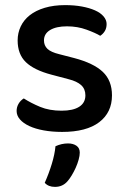

<svg xmlns="http://www.w3.org/2000/svg" viewBox="-20 -502 499 751"><path d="M418 -129Q418 -62 368 -24Q318 14 223 14Q184 14 151 8Q118 2 94.5 -9Q71 -20 58 -35Q45 -50 45 -68Q45 -83 52.5 -96Q60 -109 73 -117Q101 -99 137 -84Q173 -69 221 -69Q266 -69 290 -84.5Q314 -100 314 -129Q314 -154 297.5 -169Q281 -184 249 -192L181 -210Q113 -228 81 -259Q49 -290 49 -344Q49 -373 61 -398.5Q73 -424 96.5 -442.5Q120 -461 155 -471.5Q190 -482 235 -482Q271 -482 300.5 -476.5Q330 -471 351.5 -461.5Q373 -452 385 -438Q397 -424 397 -408Q397 -392 390 -380.5Q383 -369 372 -362Q354 -373 318.5 -386Q283 -399 242 -399Q200 -399 176 -384.5Q152 -370 152 -344Q152 -324 165.5 -311Q179 -298 212 -290L270 -275Q346 -255 382 -221Q418 -187 418 -129ZM244 207Q225 229 195 229Q169 229 155 213Q171 177 182.5 139.5Q194 102 197 70Q221 59 246 59Q266 59 279 68Q292 77 292 95Q292 107 287.5 123Q283 139 276 154.5Q269 170 260.5 184Q252 198 244 207Z"/></svg>

Font: Baloo Tammudu 2 Medium
Style: Regular
Weight: 500
Designer: Maithili Shingre, Omkar Shende and Ek Type
Foundry: Ek Type
Version: Version 1.640;hotconv 1.0.111;makeotfexe 2.5.65597; ttfautoh